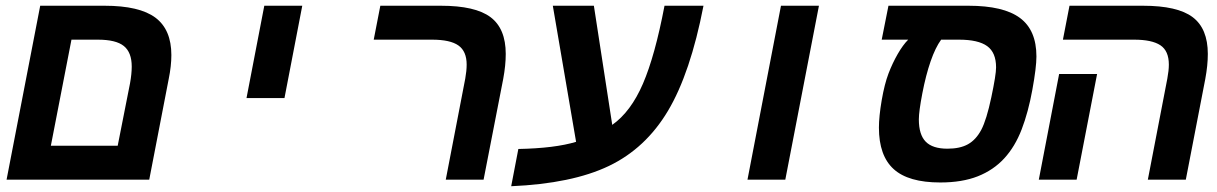

<svg xmlns="http://www.w3.org/2000/svg" viewBox="-20 -626 4241 669"><path d="M500 0H2.9L120.1 -606H344.2Q465.8 -606 521.5 -564.5Q577.1 -522.9 577.1 -434.1Q577.1 -396 567.9 -351.1ZM229 -487.8 157.2 -118.2H390.1L433.1 -335.9Q439 -368.7 439 -394Q439 -443.4 411.6 -465.6Q384.3 -487.8 320.8 -487.8Z M900.9 -606H1033.2L971.2 -284.2H838.9Z M1665 0H1533.2L1601.1 -352.1Q1606 -379.4 1606 -400.9Q1606 -447.3 1577.4 -467.5Q1548.8 -487.8 1485.4 -487.8H1282.2L1305.2 -606H1516.1Q1636.2 -606 1689.2 -566.2Q1742.2 -526.4 1742.2 -438Q1742.2 -398.4 1733.4 -351.1Z M1987.3 -131.8 1906.2 -606H2049.3L2113.3 -190.9Q2178.2 -236.8 2220.2 -334.2Q2262.2 -431.6 2295.4 -606H2431.2Q2385.7 -371.1 2307.6 -240Q2229.5 -108.9 2101.3 -47.6Q1973.1 13.7 1761.2 22.9L1786.1 -106.9Q1913.6 -109.4 1987.3 -131.8Z M2701.2 -606H2833.5L2716.3 0H2584.5Z M3144.5 -487.8H3052.2L3075.7 -606H3354.5Q3476.6 -606 3533.9 -563.5Q3591.3 -521 3591.3 -429.2Q3591.3 -391.1 3577.1 -313.2Q3563 -235.4 3539.8 -175Q3516.6 -114.7 3479 -74Q3441.4 -33.2 3387 -11.7Q3332.5 9.8 3256.3 9.8Q3145 9.8 3093.8 -36.9Q3042.5 -83.5 3042.5 -181.2Q3042.5 -220.2 3052.2 -276.9Q3062 -333.5 3075.9 -369.9Q3089.8 -406.2 3107.9 -437.7Q3126 -469.2 3144.5 -487.8ZM3259.3 -487.8Q3239.3 -460.4 3222.7 -412.6Q3206.1 -364.7 3193.8 -301Q3181.6 -237.3 3181.6 -210Q3181.6 -156.7 3205.6 -132.3Q3229.5 -107.9 3281.2 -107.9Q3325.2 -107.9 3353 -123.5Q3380.9 -139.2 3399.2 -173.8Q3417.5 -208.5 3434.1 -286.9Q3450.7 -365.2 3450.7 -391.1Q3450.7 -442.9 3419.7 -465.3Q3388.7 -487.8 3321.3 -487.8Z M3731.4 0H3599.6L3670.4 -368.2H3802.7ZM4111.8 0H3979.5L4047.4 -352.1Q4052.7 -380.4 4052.7 -400.9Q4052.7 -448.7 4023.2 -468.3Q3993.7 -487.8 3931.6 -487.8H3683.6L3706.5 -606H3962.4Q4083 -606 4135.7 -566.2Q4188.5 -526.4 4188.5 -438Q4188.5 -398.4 4179.7 -351.1Z"/></svg>

Font: Liberation Mono
Style: Bold Italic
Weight: 700
Italic angle: -12°
Monospace: yes
Designer: Steve Matteson
Foundry: Ascender Corporation
Version: Version 2.1.5